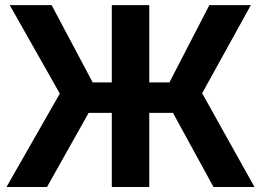

<svg xmlns="http://www.w3.org/2000/svg" viewBox="-20 -748 1044 768"><path d="M577.1 -727.5V-418.5H657.7L817.4 -727.5H983.4L788.6 -375L998 0H834L671.9 -296.4H577.1V0H427.2V-296.4H334.5L168 0H5.9L219.2 -373.5L19 -727.5H186.5L350.6 -418.5H427.2V-727.5Z"/></svg>

Font: Inter Display
Style: Bold
Weight: 700
Designer: Rasmus Andersson
Foundry: rsms
Version: Version 4.001;git-9221beed3